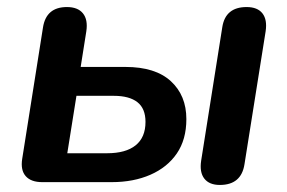

<svg xmlns="http://www.w3.org/2000/svg" viewBox="-20 -517 816 545"><path d="M297 0H100Q68 0 53 -17Q38 -34 43 -66L102 -439Q111 -497 170 -497Q201 -497 215.5 -479Q230 -461 225 -428L209 -327H336Q421 -327 465 -286.5Q509 -246 509 -179Q509 -121 482 -81.5Q455 -42 407 -21Q359 0 297 0ZM197 -245 171 -82H284Q337 -82 365 -104.5Q393 -127 393 -171Q393 -209 370 -227Q347 -245 303 -245ZM604 8Q574 8 560 -10Q546 -28 551 -61L611 -440Q620 -497 680 -497Q711 -497 725 -479Q739 -461 734 -428L674 -51Q665 8 604 8Z"/></svg>

Font: Nunito Variable Extra Light
Style: Italic
Weight: 200
Italic angle: -9°
Designer: Vernon Adams
Foundry: Vernon Adams
Version: Version 3.602